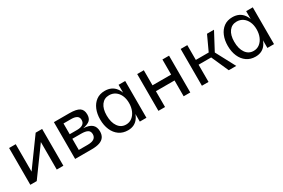

<svg xmlns="http://www.w3.org/2000/svg" viewBox="70 -1380 3334 2260"><g transform="rotate(-30 1737.5 -250.0)"><path d="M80 -500H170V-127L441 -500H529V0H439V-374L167 0H80Z M689 -500H898Q994 -500 1034.5 -473Q1075 -446 1075 -383Q1075 -331 1047.5 -305Q1020 -279 953 -265Q1031 -261 1068 -229Q1105 -197 1105 -135Q1105 -90 1085 -60Q1065 -30 1023 -15Q981 0 914 0H689ZM881 -284Q930 -284 957.5 -303Q985 -322 985 -360Q985 -397 958.5 -413.5Q932 -430 883 -430H779V-284ZM900 -70Q958 -70 986.5 -90Q1015 -110 1015 -149Q1015 -189 986 -205.5Q957 -222 899 -222H779V-70Z M1399 20Q1330 20 1280 -15Q1230 -50 1203 -112Q1176 -174 1176 -254Q1176 -330 1201 -390Q1226 -450 1273.5 -485Q1321 -520 1390 -520Q1487 -520 1538.5 -449.5Q1590 -379 1590 -248Q1590 -121 1541 -50.5Q1492 20 1399 20ZM1412 -50Q1459 -50 1494 -77Q1529 -104 1548.5 -150Q1568 -196 1568 -254Q1568 -312 1548 -356Q1528 -400 1492 -425Q1456 -450 1409 -450Q1342 -450 1304 -398.5Q1266 -347 1266 -257Q1266 -163 1305.5 -106.5Q1345 -50 1412 -50ZM1568 0V-500H1658V0Z M1821 -500H1911V-295H2164V-500H2254V0H2164V-215H1911V0H1821Z M2412 -500H2502V0H2412ZM2419 -299H2677L2770 -500H2865L2739 -263L2879 0H2777L2673 -234H2426Z M3133 20Q3064 20 3014 -15Q2964 -50 2937 -112Q2910 -174 2910 -254Q2910 -330 2935 -390Q2960 -450 3007.5 -485Q3055 -520 3124 -520Q3221 -520 3272.5 -449.5Q3324 -379 3324 -248Q3324 -121 3275 -50.5Q3226 20 3133 20ZM3146 -50Q3193 -50 3228 -77Q3263 -104 3282.5 -150Q3302 -196 3302 -254Q3302 -312 3282 -356Q3262 -400 3226 -425Q3190 -450 3143 -450Q3076 -450 3038 -398.5Q3000 -347 3000 -257Q3000 -163 3039.5 -106.5Q3079 -50 3146 -50ZM3302 0V-500H3392V0Z"/></g></svg>

Font: Moderustic
Style: Regular
Weight: 400
Designer: Tural Alisoy
Foundry: TAFT Foundry
Version: Version 2.120